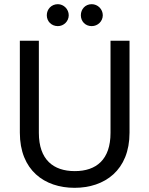

<svg xmlns="http://www.w3.org/2000/svg" viewBox="-20 -892 715 919"><path d="M257 -767C285 -767 309 -790 309 -819C309 -848 285 -872 257 -872C226 -872 204 -848 204 -819C204 -790 226 -767 257 -767ZM419 -767C448 -767 472 -790 472 -819C472 -848 448 -872 419 -872C388 -872 367 -848 367 -819C367 -790 388 -767 419 -767ZM75 -257C75 -77 193 7 337 7C481 7 600 -77 600 -257V-697H509V-256C509 -128 441 -73 338 -73C235 -73 166 -128 166 -256V-697H75Z"/></svg>

Font: Matrixport Regular
Style: Regular
Weight: 400
Designer: Ninad Kale (Devanagari), Jonny Pinhorn (Latin)
Foundry: Indian Type Foundry
Version: Version 3.200;PS 1.000;hotconv 16.6.54;makeotf.lib2.5.65590